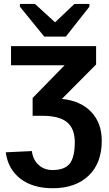

<svg xmlns="http://www.w3.org/2000/svg" viewBox="-20 -767 566 994"><path d="M506.8 -38.1Q506.8 77.6 438.7 142.6Q370.6 207.5 252.4 207.5Q149.9 207.5 85.7 158.2Q21.5 108.9 9.8 21.5L145 15.1Q150.4 59.6 179.4 86.4Q208.5 113.3 251.5 113.3Q314.9 113.3 341.1 79.8Q367.2 46.4 367.2 -30.3Q367.2 -101.1 327.1 -134.3Q287.1 -167.5 198.7 -167.5H148.9V-259.8L314.5 -429.2H37.1V-528.3H477.5V-433.1L300.3 -254.9Q396.5 -245.6 451.7 -188.2Q506.8 -130.9 506.8 -38.1ZM442.9 -732.4 320.8 -577.6H209L83 -732.4V-746.6H161.1L264.2 -652.3H266.1L365.2 -746.6H442.9Z"/></svg>

Font: Arimo
Style: Bold
Weight: 700
Designer: Steve Matteson
Foundry: Monotype Imaging Inc.
Version: Version 1.33